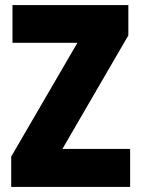

<svg xmlns="http://www.w3.org/2000/svg" viewBox="-20 -734 553 754"><path d="M491 0H24V-119L284 -566H29V-714H484V-595L225 -149H491Z"/></svg>

Font: Noto Sans Telugu Condensed Black
Style: Regular
Weight: 900
Width: 3
Designer: Jelle Bosma - Monotype Design Team
Foundry: Monotype Imaging Inc.
Version: Version 2.005; ttfautohint (v1.8.4.7-5d5b)